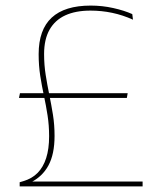

<svg xmlns="http://www.w3.org/2000/svg" viewBox="-20 -668 572 688"><path d="M48 -317 51.5 -334H437.5L434.5 -317ZM84 -17.5H491V0H50.5V-15L64 -19Q94.5 -28 114.8 -48.5Q135 -69 145.5 -101.8Q156 -134.5 156 -180Q156 -218.5 150.5 -254Q145 -289.5 137.5 -324.5Q130 -359.5 124.2 -396.2Q118.5 -433 118.5 -474Q118.5 -561.5 165.2 -604.8Q212 -648 305 -648Q346.5 -648 385.8 -639.2Q425 -630.5 454 -617.5L456.5 -597.5Q420 -614 382 -622Q344 -630 304 -630Q251 -630 214 -613Q177 -596 157.5 -561.5Q138 -527 138 -474.5Q138 -435 143.8 -399Q149.5 -363 156.8 -327.8Q164 -292.5 169.8 -256.5Q175.5 -220.5 175.5 -181Q175.5 -115.5 153.5 -75Q131.5 -34.5 89 -14Z"/></svg>

Font: Anek Telugu Medium Thin
Style: Regular
Weight: 250
Version: Version 1.003